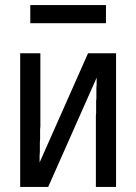

<svg xmlns="http://www.w3.org/2000/svg" viewBox="-20 -741 540 761"><path d="M60 0V-530H140V-318V-308V-298V-288V-278V-268V-258V-248V-239L139 -229V-219V-209V-199V-189L138 -179V-169V-159V-149V-139L137 -124V-114V-97L329 -530H406H440V0H360V-212V-222V-232V-242V-252V-262V-272V-282L361 -292V-301V-311V-321V-331V-341L362 -351V-361V-371V-381V-391L363 -406V-416V-433L171 0H94ZM100 -649V-721H400V-649Z"/></svg>

Font: Iosevka SS01
Style: Regular
Weight: 400
Monospace: yes
Designer: Belleve Invis
Foundry: Belleve Invis
Version: 2.3.3; ttfautohint (v1.8.3)